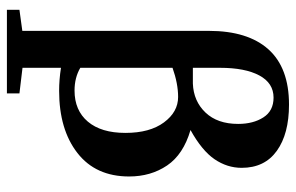

<svg xmlns="http://www.w3.org/2000/svg" viewBox="-170 -522 852 553"><g transform="rotate(90 256.5 -245.0)"><path d="M7.8 161.6V125.5L68.4 117.2V-419.9Q68.4 -532.2 121.6 -591.6Q174.8 -650.9 280.8 -650.9Q365.2 -650.9 414.1 -615.7Q462.9 -580.6 462.9 -514.6Q462.9 -472.7 438 -436.3Q413.1 -399.9 354 -367.2Q424.3 -346.7 456.1 -299.8Q487.8 -252.9 487.8 -190.4Q487.8 -94.2 420.2 -41.5Q352.5 11.2 241.2 11.2Q208.5 11.2 174.8 5.9V116.7L248.5 125.5V161.6ZM174.8 -452.1V-374H220.2Q271 -376 303.7 -410.4Q336.4 -444.8 336.4 -504.4Q336.4 -547.9 317.6 -577.1Q298.8 -606.4 260.7 -606.4Q218.8 -606.4 196.8 -565.4Q174.8 -524.4 174.8 -452.1ZM258.8 -331.5Q220.2 -331.5 174.8 -315.4V-49.8Q203.1 -33.2 240.2 -33.2Q297.4 -33.2 329.8 -71.5Q362.3 -109.9 362.3 -179.7Q362.3 -250 332 -290.8Q301.8 -331.5 258.8 -331.5Z"/></g></svg>

Font: Elstob 14pt SemiBold
Style: Regular
Weight: 600
Designer: Peter S. Baker
Version: Version 1.015